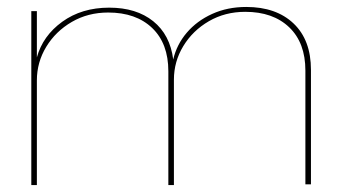

<svg xmlns="http://www.w3.org/2000/svg" viewBox="-20 -532 978 552"><path d="M70 0V-500H86V-367Q103 -429 159 -469.5Q215 -510 294 -510Q372 -510 420.5 -471Q469 -432 478 -361Q488 -404 517 -438Q546 -472 590 -492Q634 -512 688 -512Q774 -512 824 -464.5Q874 -417 874 -331V-2H858V-329Q858 -409 811.5 -453.5Q765 -498 685 -498Q627 -498 580.5 -471Q534 -444 507 -399.5Q480 -355 480 -303V0H464V-327Q464 -407 417.5 -451.5Q371 -496 291 -496Q233 -496 186.5 -469Q140 -442 113 -397.5Q86 -353 86 -301V0Z"/></svg>

Font: Prodigy Sans Thin
Style: Regular
Weight: 100
Designer: Wei Huang
Foundry: Wei Huang
Version: Version 1.003; ttfautohint (v1.8.3)